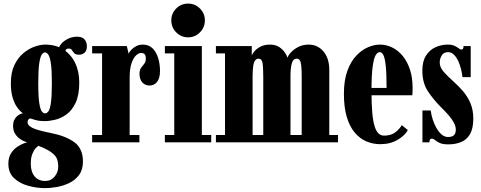

<svg xmlns="http://www.w3.org/2000/svg" viewBox="-20 -774 2618 1044"><path d="M225.5 249Q179.5 249 133.2 236.2Q87 223.5 56.2 194.5Q25.5 165.5 25.5 116.5Q25.5 82 40.2 59.2Q55 36.5 74.8 23.8Q94.5 11 110 5.5Q125.5 0 127.5 0Q124.5 -1 112.5 -5.5Q100.5 -10 86.2 -20.2Q72 -30.5 61.5 -47.8Q51 -65 51 -91Q51 -108 57 -120.8Q63 -133.5 72.5 -142Q82 -150.5 92 -154.5Q94.5 -155.5 98.8 -156.8Q103 -158 104.5 -158Q103 -159 93 -167.5Q83 -176 70.5 -194.5Q58 -213 48.5 -244.2Q39 -275.5 39 -321Q39 -380.5 58.5 -420.8Q78 -461 107.8 -485.5Q137.5 -510 169.2 -520.8Q201 -531.5 225.5 -531.5Q282.5 -531.5 324 -505.2Q365.5 -479 388.2 -432.5Q411 -386 411 -325.5Q411 -257.5 391.5 -215.8Q372 -174 342 -152.2Q312 -130.5 280.2 -123Q248.5 -115.5 224.5 -115.5Q192 -115.5 171.5 -121.8Q151 -128 145.5 -130Q145 -130 145 -130Q145 -130 144.5 -130Q139.5 -130 134.8 -124.5Q130 -119 130 -108Q130 -92 156.2 -78.8Q182.5 -65.5 255.5 -51Q336 -35.5 383.5 -1.2Q431 33 431 104.5Q431 149 409.8 177.5Q388.5 206 355.8 221.5Q323 237 288 243Q253 249 225.5 249ZM225.5 210Q257.5 210 277 186.2Q296.5 162.5 296.5 133.5Q296.5 105.5 289 88Q281.5 70.5 258 53.5Q248.5 46.5 235.2 39.5Q222 32.5 209.5 27Q197 21.5 189 19Q183 22 173 33.2Q163 44.5 155.2 64.5Q147.5 84.5 147.5 115.5Q147.5 146 157 167Q166.5 188 184 199Q201.5 210 225.5 210ZM224.5 -157.5Q234 -157.5 242.5 -167.5Q251 -177.5 256.5 -212.8Q262 -248 262 -323.5Q262 -395.5 256.5 -430.8Q251 -466 242.2 -477.5Q233.5 -489 224.5 -489Q215.5 -489 207.2 -477.5Q199 -466 193.5 -430.2Q188 -394.5 188 -322Q188 -246.5 193.8 -211.8Q199.5 -177 208 -167.2Q216.5 -157.5 224.5 -157.5ZM292.5 -489Q299 -529 330.5 -551.8Q362 -574.5 398 -574.5Q428 -574.5 440.2 -559.2Q452.5 -544 452.5 -522Q452.5 -500 440.5 -488.2Q428.5 -476.5 410 -476.5Q391 -476.5 383.5 -485Q376 -493.5 370.8 -501.8Q365.5 -510 352.5 -510Q346.5 -510 341 -506.5Q335.5 -503 335.5 -489Z M481 0V-40H535V-483.5H481V-523.5H669.5L679.5 -482Q682.5 -490.5 693 -502.2Q703.5 -514 720 -522.8Q736.5 -531.5 756.5 -531.5Q788.5 -531.5 809 -511.8Q829.5 -492 839.8 -459.2Q850 -426.5 850 -387.5Q850 -349.5 834.5 -329.2Q819 -309 793 -309Q768.5 -309 753.5 -326.2Q738.5 -343.5 738.5 -373.5Q738.5 -393.5 747.2 -405.2Q756 -417 764.5 -427.5Q773 -438 773 -455Q773 -471 767.2 -478.5Q761.5 -486 746.5 -486Q734 -486 719.5 -472.5Q705 -459 695 -429.5Q685 -400 685 -352V-40H738V0Z M876.5 0V-40H927.5V-483.5H876.5V-523.5H1077.5V-40H1128.5V0ZM1003 -571Q965 -571 938.2 -598Q911.5 -625 911.5 -663.5Q911.5 -701 938.2 -727.8Q965 -754.5 1003 -754.5Q1040.5 -754.5 1067.2 -727.8Q1094 -701 1094 -663.5Q1094 -625 1067.2 -598Q1040.5 -571 1003 -571Z M1154 0V-40H1203.5V-483.5H1154V-523.5H1349V-470Q1349 -476 1360 -491Q1371 -506 1393.2 -518.8Q1415.5 -531.5 1448 -531.5Q1478.5 -531.5 1498.5 -518Q1518.5 -504.5 1529.5 -487.5Q1540.5 -470.5 1543.5 -460Q1546.5 -472.5 1562 -489.2Q1577.5 -506 1602.2 -518.8Q1627 -531.5 1658 -531.5Q1707.5 -531.5 1739 -494Q1770.5 -456.5 1770.5 -393.5V-40H1818V0H1590.5V-40H1620.5V-354Q1620.5 -391 1618.5 -413Q1616.5 -435 1610.8 -445Q1605 -455 1593.5 -455Q1581.5 -455 1574.5 -445.8Q1567.5 -436.5 1564 -418.2Q1560.5 -400 1559.5 -372.5V-40H1590.5V0H1382.5V-40H1411.5V-354Q1411.5 -409 1407.5 -432Q1403.5 -455 1386 -455Q1374.5 -455 1367.2 -445.5Q1360 -436 1357 -415.5Q1354 -395 1353.5 -362.5V-40H1382.5V0Z M2048.5 10Q2007.5 10 1971.5 -5.5Q1935.5 -21 1908.2 -53.8Q1881 -86.5 1865.5 -138.5Q1850 -190.5 1850 -263.5Q1850 -337.5 1868.8 -388.8Q1887.5 -440 1917.5 -471.5Q1947.5 -503 1981.2 -517.2Q2015 -531.5 2045 -531.5Q2081 -531.5 2113.2 -515.5Q2145.5 -499.5 2170.2 -469.2Q2195 -439 2209.2 -395.5Q2223.5 -352 2223.5 -296.5Q2223.5 -286.5 2223.2 -276.5Q2223 -266.5 2222 -256H1993V-296H2082Q2082 -377 2077.2 -418.8Q2072.5 -460.5 2064.2 -475.5Q2056 -490.5 2045 -490.5Q2033.5 -490.5 2023.2 -474.8Q2013 -459 2006.5 -413.5Q2000 -368 2000 -278Q2000 -210 2004 -163.5Q2008 -117 2016.5 -89Q2025 -61 2037.8 -48.8Q2050.5 -36.5 2068.5 -36.5Q2107 -36.5 2130.5 -55.2Q2154 -74 2164.5 -93.5L2197.5 -67Q2184.5 -39.5 2143.8 -14.8Q2103 10 2048.5 10Z M2418 11Q2387 11 2370.8 3.2Q2354.5 -4.5 2345.8 -12.2Q2337 -20 2328.5 -20Q2320.5 -20 2317.8 -15Q2315 -10 2315 0H2277V-173.5H2322Q2325 -149 2333.2 -123.5Q2341.5 -98 2353.8 -76.8Q2366 -55.5 2382 -42.2Q2398 -29 2416.5 -29Q2431 -29 2440.2 -33.2Q2449.5 -37.5 2454 -46.2Q2458.5 -55 2458.5 -68.5Q2458.5 -87 2448.5 -106Q2438.5 -125 2420.8 -145.8Q2403 -166.5 2379.5 -189.5Q2336.5 -232.5 2306.5 -278Q2276.5 -323.5 2276.5 -390Q2276.5 -441 2296.5 -472Q2316.5 -503 2348 -517.2Q2379.5 -531.5 2414 -531.5Q2437.5 -531.5 2451.5 -524.8Q2465.5 -518 2474.2 -511.2Q2483 -504.5 2489.5 -504.5Q2494 -504.5 2497.2 -508.5Q2500.5 -512.5 2500.5 -523.5H2539.5V-354.5H2494.5Q2493 -373.5 2487.2 -397Q2481.5 -420.5 2471.8 -441.8Q2462 -463 2448.2 -476.8Q2434.5 -490.5 2416.5 -490.5Q2392.5 -490.5 2381.8 -472.5Q2371 -454.5 2371 -434Q2371 -408.5 2392.2 -384Q2413.5 -359.5 2450 -327Q2475 -304.5 2498.8 -276.8Q2522.5 -249 2538 -212.8Q2553.5 -176.5 2553.5 -129Q2553.5 -76 2536 -45.2Q2518.5 -14.5 2487.8 -1.8Q2457 11 2418 11Z"/></svg>

Font: Imbue Thin 10pt Black
Style: Regular
Weight: 900
Version: Version 1.102